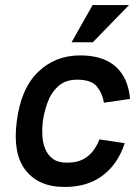

<svg xmlns="http://www.w3.org/2000/svg" viewBox="-20 -729 538 759"><path d="M346 -709H490L347 -562H263ZM233 10Q134 10 82 -55Q30 -120 46 -247Q62 -378 130 -444Q198 -510 297 -510Q388 -510 437.5 -465.5Q487 -421 494 -338L391 -323Q385 -360 363 -387Q341 -414 285 -414Q238 -414 209.5 -387.5Q181 -361 167.5 -322.5Q154 -284 149 -247Q146 -221 147.5 -193Q149 -165 158.5 -141Q168 -117 188.5 -101.5Q209 -86 245 -86Q284 -86 309 -99.5Q334 -113 349.5 -134.5Q365 -156 373 -178L473 -163Q446 -80 385 -34.5Q324 11 233 10Z"/></svg>

Font: Haskoy SemiBold
Style: Italic
Weight: 600
Designer: Ertekin Erdin
Foundry: Ertekin Erdin
Version: Version 2.000; ttfautohint (v1.8.4.7-5d5b)